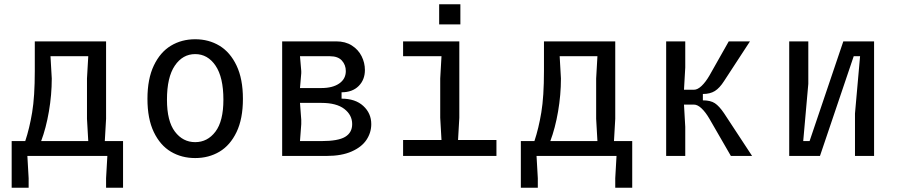

<svg xmlns="http://www.w3.org/2000/svg" viewBox="-20 -735 4240 905"><path d="M480 105 486 0H109L115 105V150H35V-70H99Q119 -130 131.5 -205Q144 -280 144 -400V-540H480V-175L474 -70H560V150H480ZM396 -70 390 -175V-365L396 -470H218L224 -365Q224 -288 210.5 -209.5Q197 -131 174 -70Z M900 -480Q841 -480 804 -425.5Q767 -371 767 -265Q767 -164 804.5 -114.5Q842 -65 900 -65Q958 -65 995.5 -114.5Q1033 -164 1033 -265Q1033 -371 996 -425.5Q959 -480 900 -480ZM900 -550Q964 -550 1014.5 -519.5Q1065 -489 1095 -426Q1125 -363 1125 -269Q1125 -175 1095 -112.5Q1065 -50 1014.5 -20Q964 10 900 10Q836 10 785.5 -20Q735 -50 705 -112.5Q675 -175 675 -269Q675 -363 705 -426Q735 -489 785.5 -519.5Q836 -550 900 -550Z M1310 -540H1565Q1608 -540 1638.5 -520.5Q1669 -501 1684.5 -470Q1700 -439 1700 -405Q1700 -359 1670.5 -329.5Q1641 -300 1590 -300V-270Q1655 -270 1692.5 -235.5Q1730 -201 1730 -150Q1730 -110 1707.5 -76Q1685 -42 1637.5 -21Q1590 0 1520 0H1310ZM1495 -70Q1574 -70 1607 -90Q1640 -110 1640 -150Q1640 -193 1603 -221.5Q1566 -250 1495 -250H1394L1400 -170V-150L1394 -70ZM1495 -320Q1548 -320 1579 -341.5Q1610 -363 1610 -400Q1610 -429 1591.5 -449.5Q1573 -470 1535 -470H1394L1400 -400V-390L1394 -320Z M1880 -75H2061L2055 -180V-365L2061 -470H1880V-540H2145V-180L2139 -75H2320V0H1880ZM2050 -715H2150V-620H2050Z M2880 105 2886 0H2509L2515 105V150H2435V-70H2499Q2519 -130 2531.5 -205Q2544 -280 2544 -400V-540H2880V-175L2874 -70H2960V150H2880ZM2796 -70 2790 -175V-365L2796 -470H2618L2624 -365Q2624 -288 2610.5 -209.5Q2597 -131 2574 -70Z M3120 -540H3210V-417L3204 -312H3251Q3268 -312 3287 -330Q3306 -348 3324 -379L3415 -540H3515L3393 -353Q3372 -320 3349.5 -306Q3327 -292 3293 -292V-262Q3329 -262 3349.5 -248.5Q3370 -235 3393 -201L3525 0H3425L3324 -175Q3306 -206 3287 -224Q3268 -242 3251 -242H3204L3210 -137V0H3120Z M3796 -70H3766L3790 -340V-540H3700V0H3845L4004 -470H4034L4010 -200V0H4100V-540H3955Z"/></svg>

Font: Sligoil Micro
Style: Regular
Weight: 400
Designer: Ariel Martín Pérez
Foundry: Igor Stepanchenko
Version: Version 1.001